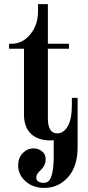

<svg xmlns="http://www.w3.org/2000/svg" viewBox="-20 -668 428 930"><path d="M356 -193.8V43.9Q356 138.7 309.3 190.4Q262.7 242.2 194.8 242.2Q140.1 242.2 104 210.4Q67.9 178.7 67.9 132.8Q67.9 96.7 90.1 73.7Q112.3 50.8 142.1 50.8Q165.5 50.8 183.3 64.7Q201.2 78.6 201.2 104Q201.2 134.8 172.9 160.2Q155.8 175.3 155.8 191.9Q155.8 206.1 166.7 211.9Q177.7 217.8 190.9 217.8Q206.5 217.8 216.8 208Q227.1 198.2 233.6 168.2Q240.2 138.2 240.2 85.9V11.2Q235.4 12.2 225.1 12.2Q163.1 12.2 129.6 -20.3Q96.2 -52.7 96.2 -111.8V-432.1H23.9V-456.1H36.1Q89.4 -456.1 126.7 -501.7Q164.1 -547.4 164.1 -611.8V-647.9H211.9V-456.1H314V-432.1H211.9V-95.2Q211.9 -22 256.8 -22Q288.6 -22 308.3 -56.6Q328.1 -91.3 328.1 -158.2V-193.8Z"/></svg>

Font: Flanker Steampunk
Style: Bold
Weight: 700
Designer: Alexey Kryukov, Leonardo Di Lena
Foundry: Alexey Kryukov, Leonardo Di Lena
Version: 1.210